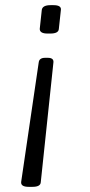

<svg xmlns="http://www.w3.org/2000/svg" viewBox="-20 -545 348 744"><path d="M165 -321Q189 -321 187 -303L138 161Q137 179 106 179H91Q60 179 62 160L130 -303Q132 -321 155 -321ZM187 -525Q218 -525 216 -507L208 -433Q207 -415 175 -415H164Q134 -415 134 -433L142 -507Q145 -525 176 -525Z"/></svg>

Font: Asap Semi Expanded Semi Expanded Light
Style: Italic
Weight: 300
Width: 6
Italic angle: -6°
Designer: Pablo Cosgaya
Foundry: Omnibus-Type
Version: Version 3.001; ttfautohint (v1.8.4.7-5d5b)